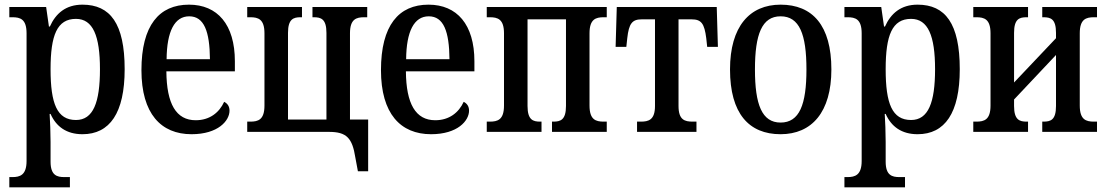

<svg xmlns="http://www.w3.org/2000/svg" viewBox="-20 -566 4750 824"><path d="M20 238H280V194H256C225 194 197 187 197 128V43C197 3 195 -45 193 -77H197C221 -23 265 10 334 10C451 10 515 -81 515 -269C515 -465 453 -546 334 -546C262 -546 219 -508 194 -452H190L178 -536H20V-492H33C67 -492 94 -484 94 -423V125C94 186 65 194 33 194H20ZM306 -51C225 -51 197 -121 197 -269C197 -415 225 -485 306 -485C379 -485 409 -412 409 -269C409 -126 380 -51 306 -51Z M802 10C916 10 965 -48 965 -91C965 -110 956 -122 942 -129C921 -83 880 -50 820 -50C736 -50 695 -120 694 -260H988V-303C988 -461 913 -546 791 -546C663 -546 587 -457 587 -265C587 -78 671 10 802 10ZM881 -312H695C696 -431 729 -496 792 -496C856 -496 880 -431 881 -312Z M1516 169H1560V-53H1482V-423C1482 -484 1509 -492 1543 -492H1556V-536H1321V-492H1327C1357 -492 1381 -485 1381 -425V-53H1216V-425C1216 -485 1240 -492 1270 -492H1276V-536H1041V-492H1054C1088 -492 1115 -484 1115 -423V-113C1115 -52 1088 -44 1054 -44H1041V0H1392C1467 0 1492 26 1505 110Z M1830 10C1944 10 1993 -48 1993 -91C1993 -110 1984 -122 1970 -129C1949 -83 1908 -50 1848 -50C1764 -50 1723 -120 1722 -260H2016V-303C2016 -461 1941 -546 1819 -546C1691 -546 1615 -457 1615 -265C1615 -78 1699 10 1830 10ZM1909 -312H1723C1724 -431 1757 -496 1820 -496C1884 -496 1908 -431 1909 -312Z M2069 0H2304V-44H2298C2268 -44 2244 -51 2244 -111V-483H2409V-111C2409 -51 2385 -44 2355 -44H2349V0H2584V-44H2571C2537 -44 2510 -52 2510 -113V-423C2510 -484 2537 -492 2571 -492H2584V-536H2069V-492H2082C2116 -492 2143 -484 2143 -423V-113C2143 -52 2116 -44 2082 -44H2069Z M2714 0H2969V-44H2953C2919 -44 2892 -51 2892 -111V-483H2948C2990 -483 3003 -465 3011 -402L3015 -365H3061L3056 -536H2627L2622 -365H2668L2672 -402C2679 -465 2693 -483 2734 -483H2791V-111C2791 -51 2763 -44 2730 -44H2714Z M3330 10C3464 10 3548 -85 3548 -268C3548 -457 3467 -546 3330 -546C3197 -546 3113 -452 3113 -268C3113 -79 3194 10 3330 10ZM3330 -40C3250 -40 3220 -117 3220 -268C3220 -419 3250 -496 3330 -496C3411 -496 3441 -419 3441 -268C3441 -117 3411 -40 3330 -40Z M3604 238H3864V194H3840C3809 194 3781 187 3781 128V43C3781 3 3779 -45 3777 -77H3781C3805 -23 3849 10 3918 10C4035 10 4099 -81 4099 -269C4099 -465 4037 -546 3918 -546C3846 -546 3803 -508 3778 -452H3774L3762 -536H3604V-492H3617C3651 -492 3678 -484 3678 -423V125C3678 186 3649 194 3617 194H3604ZM3890 -51C3809 -51 3781 -121 3781 -269C3781 -415 3809 -485 3890 -485C3963 -485 3993 -412 3993 -269C3993 -126 3964 -51 3890 -51Z M4157 0H4392V-44H4386C4356 -44 4332 -51 4332 -111V-139L4512 -330V-111C4512 -51 4489 -44 4458 -44H4453V0H4688V-44H4675C4641 -44 4614 -52 4614 -113V-423C4614 -484 4641 -492 4675 -492H4688V-536H4453V-492H4458C4489 -492 4512 -485 4512 -425V-402L4332 -212V-425C4332 -485 4355 -492 4386 -492H4392V-536H4157V-492H4170C4204 -492 4231 -484 4231 -423V-113C4231 -52 4204 -44 4170 -44H4157Z"/></svg>

Font: Noto Serif Condensed Medium
Style: Regular
Weight: 500
Width: 3
Designer: Monotype Design Team
Foundry: Monotype Imaging Inc.
Version: Version 2.015